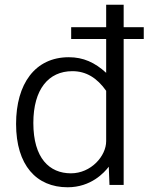

<svg xmlns="http://www.w3.org/2000/svg" viewBox="-20 -782 652 812"><path d="M281 -667V-617H429V-474C381 -518 332 -540 271 -540C128 -540 48 -427 48 -258C48 -83 134 10 266 10C365 10 421 -52 440 -77L443 0H503V-617H588V-667H503V-762H429V-667ZM280 -49C189 -49 121 -113 121 -262C121 -404 185 -481 286 -481C344 -481 390 -453 429 -398V-185C429 -122 365 -49 280 -49Z"/></svg>

Font: Cheyenne Sans Light
Style: Regular
Weight: 300
Designer: The Public Sans project authors (U.S. Web Design System), Libre Franklin designed by Pablo Impallari and Rodrigo Fuenzal
Foundry: The Cheyenne Sans Project Authors
Version: Version 2.007